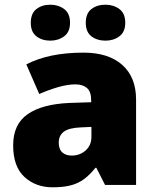

<svg xmlns="http://www.w3.org/2000/svg" viewBox="-20 -880 663 817"><path d="M336 -656Q441 -656 500 -604Q559 -552 559 -456V-93H427L390 -166H386Q363 -137 338.5 -118.5Q314 -100 282 -91.5Q250 -83 204 -83Q132 -83 84 -127Q36 -171 36 -262Q36 -351 97.5 -394Q159 -437 276 -442L368 -445V-453Q368 -490 350 -505.5Q332 -521 301 -521Q268 -521 228 -509.5Q188 -498 147 -480L92 -606Q140 -631 200.5 -643.5Q261 -656 336 -656ZM325 -338Q273 -336 251.5 -319.5Q230 -303 230 -273Q230 -245 245 -231.5Q260 -218 285 -218Q320 -218 344.5 -240Q369 -262 369 -297V-340ZM111 -783Q111 -823 135 -841.5Q159 -860 194 -860Q228 -860 253 -841.5Q278 -823 278 -783Q278 -744 253 -725.5Q228 -707 194 -707Q159 -707 135 -725.5Q111 -744 111 -783ZM345 -783Q345 -823 369 -841.5Q393 -860 429 -860Q463 -860 488 -841.5Q513 -823 513 -783Q513 -744 488 -725.5Q463 -707 429 -707Q393 -707 369 -725.5Q345 -744 345 -783Z"/></svg>

Font: Noto Sans Kannada UI Black
Style: Regular
Weight: 900
Designer: Jelle Bosma - Monotype Design Team
Foundry: Monotype Imaging Inc.
Version: Version 2.005; ttfautohint (v1.8.4.7-5d5b)